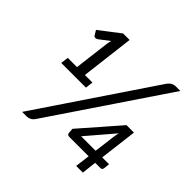

<svg xmlns="http://www.w3.org/2000/svg" viewBox="-173 -900 1084 1084"><g transform="rotate(45 368.5 -358.0)"><path d="M601.1 -256.8Q603.5 -277.8 608.9 -300.3L470.2 -138.2H585.9ZM148.9 -591.8Q142.1 -587.4 133.8 -587.4Q125.5 -587.4 121.1 -595.2L105 -622.1L227.5 -716.3H279.3L240.7 -397.9H300.8L295.4 -351.6H98.1L104 -397.9H177.7L204.6 -616.2L209.5 -638.2ZM171.9 0H137.2L599.1 -685.5Q619.1 -715.3 649.9 -715.3H685.5L220.7 -26.4Q203.1 0 171.9 0ZM426.3 -88.4Q409.2 -88.4 408.2 -102.5L405.8 -133.3L606.9 -363.8H666.5L638.7 -138.2H693.4L689.5 -101.6Q687 -88.4 674.8 -88.4H632.3L622.1 0H568.8L580.1 -88.4Z"/></g></svg>

Font: Lato-Italic
Style: Italic
Weight: 400
Italic angle: -7°
Designer: Lukasz Dziedzic
Foundry: tyPoland Lukasz Dziedzic
Version: Version 1.104; Western+Polish opensource